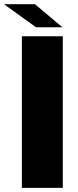

<svg xmlns="http://www.w3.org/2000/svg" viewBox="-54 -914 378 934"><path d="M52.5 0V-737.5H251.5V0ZM249.5 -781.5H121L-34.5 -893.5H116Z"/></svg>

Font: Epilogue Black
Style: Regular
Weight: 900
Designer: Tyler Finck
Foundry: Etcetera Type Co
Version: Version 2.111; ttfautohint (v1.8.3)